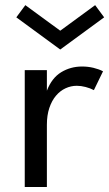

<svg xmlns="http://www.w3.org/2000/svg" viewBox="-20 -745 435 765"><path d="M78.6 0V-465.5H166.8V-383.6Q186.4 -434.5 223.9 -457.3Q261.4 -480 306.8 -480Q330.5 -480 352.3 -474.8Q374.1 -469.5 390.5 -460.9L354.1 -385.9Q339.5 -393.6 321.1 -398.4Q302.7 -403.2 285.9 -403.2Q262.7 -403.2 241.1 -393.2Q219.5 -383.2 203 -363.6Q186.4 -344.1 176.6 -315Q166.8 -285.9 166.8 -247.7V0ZM220 -547.7 45 -675.9 80.9 -724.5 220 -622.7 359.1 -724.5 395 -675.9Z"/></svg>

Font: Spartan Med
Style: Regular
Weight: 500
Designer: Matt Bailey, Mirko Velimirovic
Foundry: Matt Bailey
Version: Version 1.005